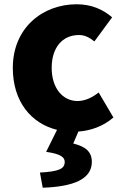

<svg xmlns="http://www.w3.org/2000/svg" viewBox="-20 -603 577 899"><path d="M180 276C326 271 410 235 410 155C410 107 380 83 323 69L347 13C402 9 462 -10 511 -53L442 -170C413 -147 379 -130 343 -130C274 -130 222 -190 222 -285C222 -379 271 -439 350 -439C374 -439 396 -430 422 -409L505 -522C462 -559 408 -583 339 -583C180 -583 40 -473 40 -285C40 -127 126 -25 247 5L196 108C266 118 283 134 283 155C283 188 255 200 167 205Z"/></svg>

Font: ChiuKong Gothic MN Heavy
Style: Regular
Weight: 900
Designer: Ryoko NISHIZUKA 西塚涼子 (kana, bopomofo & ideographs); Paul D. Hunt (Latin, Greek & Cyrillic); Sandoll Communications 산돌커뮤니
Foundry: Adobe
Version: Version 1.300